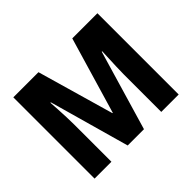

<svg xmlns="http://www.w3.org/2000/svg" viewBox="-150 -953 1193 1193"><g transform="rotate(-45 446.5 -357.0)"><path d="M368 0 220 -527H216Q218 -502 220 -466.5Q222 -431 223.5 -393Q225 -355 225 -324V0H77V-714H298L443 -209H446L595 -714H816V0H663V-328Q663 -358 664.5 -395Q666 -432 667.5 -467Q669 -502 670 -526H666L511 0Z"/></g></svg>

Font: Noto Sans Gujarati SemiCondensed ExtraBold
Style: Regular
Weight: 800
Width: 4
Designer: Jelle Bosma - Monotype Design Team, Universal Thirst
Foundry: Monotype Imaging Inc.
Version: Version 2.106; ttfautohint (v1.8.4.7-5d5b)